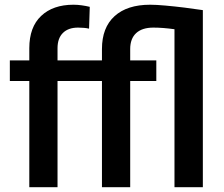

<svg xmlns="http://www.w3.org/2000/svg" viewBox="-20 -780 935 800"><path d="M219.7 0H102.1V-442.4H21V-528.3H102.1V-579.1Q102.1 -667 151.4 -713.6Q200.7 -760.3 286.1 -760.3Q303.7 -760.3 320.8 -757.8Q337.9 -755.4 354 -751.5L351.1 -660.6Q332 -665 305.2 -665Q264.6 -665 242.2 -642.8Q219.7 -620.6 219.7 -579.1V-528.3H404.8V-575.7Q404.8 -665 457.3 -712.6Q509.8 -760.3 605.5 -760.3Q630.9 -760.3 669.2 -756.8Q707.5 -753.4 749 -748.3Q790.5 -743.2 825.2 -737.8V0H707V-658.2Q682.6 -661.6 660.6 -663.3Q638.7 -665 619.1 -665Q572.3 -665 547.4 -642.1Q522.5 -619.1 522.5 -575.7V-528.3H631.3V-442.4H522.5V0H404.8V-442.4H219.7Z"/></svg>

Font: Vazirmatn RD UI FD Medium
Style: Regular
Weight: 500
Designer: Saber Rastikerdar
Foundry: Saber Rastikerdar
Version: Version 33.003